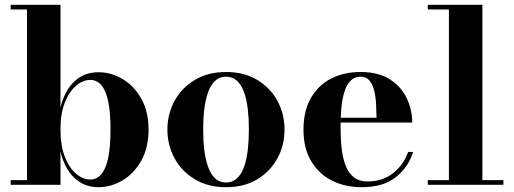

<svg xmlns="http://www.w3.org/2000/svg" viewBox="-20 -770 2142 800"><path d="M390 10Q330 10 289.2 -29.5Q248.5 -69 232 -138.5V0H24.5V-19.5H92.5V-730.5H24.5V-750H232V-321.5Q248.5 -391 289 -430Q329.5 -469 390 -469Q443.5 -469 491.2 -440.5Q539 -412 569 -358.5Q599 -305 599 -230Q599 -155 569 -101.2Q539 -47.5 491.2 -18.8Q443.5 10 390 10ZM356 -22Q383.5 -22 402.5 -44.5Q421.5 -67 431 -113Q440.5 -159 440.5 -230Q440.5 -301 431 -346.8Q421.5 -392.5 402.5 -414.8Q383.5 -437 356 -437Q326 -437 297.5 -413.2Q269 -389.5 250.5 -343.5Q232 -297.5 232 -230Q232 -162.5 250.5 -116Q269 -69.5 297.5 -45.8Q326 -22 356 -22Z M922 10Q846.5 10 791.8 -23Q737 -56 707.2 -110.5Q677.5 -165 677.5 -230Q677.5 -295 707.2 -349.5Q737 -404 791.8 -437Q846.5 -470 922 -470Q997.5 -470 1052 -437Q1106.5 -404 1136 -349.5Q1165.5 -295 1165.5 -230Q1165.5 -165 1136 -110.5Q1106.5 -56 1052 -23Q997.5 10 922 10ZM922 -9.5Q949 -9.5 967.8 -27.2Q986.5 -45 997.2 -75.5Q1008 -106 1012.5 -145.8Q1017 -185.5 1017 -230Q1017 -275 1012.5 -314.8Q1008 -354.5 997.2 -385Q986.5 -415.5 967.8 -433Q949 -450.5 922 -450.5Q894.5 -450.5 876 -433Q857.5 -415.5 846.8 -385Q836 -354.5 831.2 -314.8Q826.5 -275 826.5 -230Q826.5 -185.5 831.2 -145.8Q836 -106 846.8 -75.5Q857.5 -45 876 -27.2Q894.5 -9.5 922 -9.5Z M1487 10Q1417.5 10 1362.8 -17.8Q1308 -45.5 1276.2 -99Q1244.5 -152.5 1244.5 -230Q1244.5 -307.5 1275 -361Q1305.5 -414.5 1359 -442.2Q1412.5 -470 1482.5 -470Q1556 -470 1603.5 -440Q1651 -410 1674.2 -362Q1697.5 -314 1697.5 -259.5H1311.5V-279.5H1549Q1548.5 -309 1546.8 -339.2Q1545 -369.5 1538.5 -394.8Q1532 -420 1518.8 -435.2Q1505.5 -450.5 1482.5 -450.5Q1457.5 -450.5 1441 -434Q1424.5 -417.5 1415.2 -388.2Q1406 -359 1402.5 -321Q1399 -283 1399 -240Q1399 -191.5 1403.8 -150.2Q1408.5 -109 1420.8 -78.5Q1433 -48 1454.8 -31Q1476.5 -14 1511 -14Q1574.5 -14 1618.2 -48.8Q1662 -83.5 1680.5 -137H1701.5Q1682 -74 1629.5 -32Q1577 10 1487 10Z M1990 -750V-19.5H2077.5V0H1762.5V-19.5H1850.5V-730.5H1762.5V-750Z"/></svg>

Font: Bodoni Moda 11pt
Style: Bold
Weight: 700
Designer: Owen Earl
Foundry: indestructible type
Version: Version 2.004